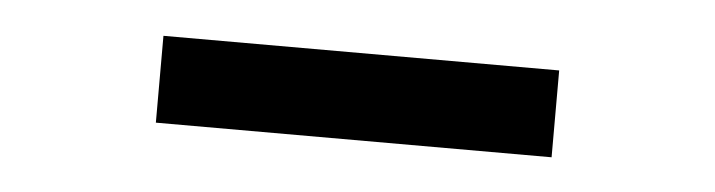

<svg xmlns="http://www.w3.org/2000/svg" viewBox="-24 -379 648 174"><g transform="rotate(5 300.0 -291.5)"><path d="M120 -252V-331H480V-252Z"/></g></svg>

Font: Geist Mono
Style: Regular
Weight: 400
Monospace: yes
Designer: Basement.studio, Andrés Briganti, Mateo Zaragoza
Foundry: Basement.studio, Vercel, Andrés Briganti, Guido Ferreyra, Mateo Zaragoza
Version: Version 1.500; ttfautohint (v1.8.4.7-5d5b)